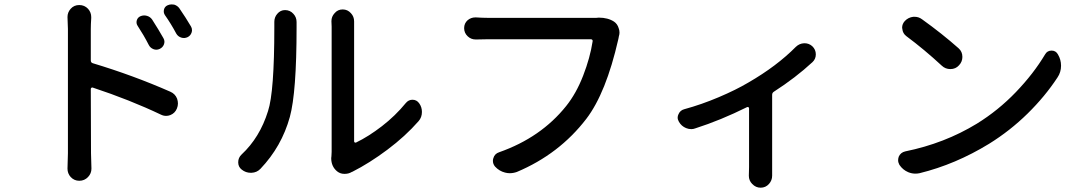

<svg xmlns="http://www.w3.org/2000/svg" viewBox="-20 -791 5040 893"><path d="M868.2 -668Q873 -660.2 873 -650.4Q873 -645.5 871.1 -639.6Q866.2 -625 852.5 -618.2Q837.9 -611.3 822.8 -616.2Q807.6 -621.1 799.8 -634.8Q775.4 -680.7 747.1 -720.7Q739.3 -732.4 742.7 -746.6Q746.1 -760.7 759.8 -766.6Q768.6 -770.5 778.3 -770.5Q784.2 -770.5 790 -769.5Q805.7 -764.6 814.5 -752Q844.7 -708 868.2 -668ZM740.2 -613.3Q748 -599.6 742.7 -585Q737.3 -570.3 722.7 -563.5Q708 -556.6 693.4 -562.5Q678.7 -568.4 671.9 -582Q648.4 -627.9 620.1 -670.9Q612.3 -682.6 616.2 -696.3Q620.1 -710 633.8 -715.8Q648.4 -721.7 663.6 -717.3Q678.7 -712.9 687.5 -700.2Q718.8 -651.4 740.2 -613.3ZM402.3 -656.2V-509.8Q402.3 -500 411.1 -497.1Q599.6 -440.4 772.5 -364.3Q794.9 -354.5 803.7 -332Q807.6 -320.3 807.6 -309.6Q807.6 -297.9 802.7 -286.1Q793.9 -264.6 772.5 -255.9Q762.7 -252 752.9 -252Q740.2 -252 728.5 -257.8Q585 -326.2 411.1 -383.8Q408.2 -384.8 405.3 -382.8Q402.3 -380.9 402.3 -377L403.3 -78.1L405.3 -6.8Q405.3 15.6 389.6 32.2Q373 49.8 348.6 49.8Q325.2 49.8 308.6 32.2Q293.9 15.6 293.9 -6.8L295.9 -78.1V-656.2L293.9 -711.9Q293.9 -733.4 308.6 -750Q324.2 -767.6 348.6 -767.6Q373 -767.6 389.6 -750Q404.3 -733.4 404.3 -711.9Q404.3 -709 404.3 -707Q402.3 -676.8 402.3 -656.2Z M1191.4 -5.9Q1174.8 11.7 1149.4 12.7Q1147.5 12.7 1146.5 12.7Q1123 12.7 1104.5 -2Q1087.9 -14.6 1087.9 -36.1Q1087.9 -57.6 1103.5 -72.3Q1188.5 -151.4 1226.6 -274.4Q1255.9 -363.3 1255.9 -663.1V-689.5Q1255.9 -710.9 1269.5 -726.6Q1284.2 -744.1 1305.7 -744.1Q1329.1 -744.1 1344.7 -726.6Q1359.4 -710.9 1359.4 -688.5V-664.1Q1359.4 -361.3 1328.1 -247.1Q1290 -109.4 1191.4 -5.9ZM1616.2 8.8Q1601.6 17.6 1584 17.6Q1583 17.6 1581.1 17.6Q1562.5 17.6 1547.9 5.9Q1520.5 -16.6 1520.5 -55.7Q1520.5 -59.6 1521.5 -64.5Q1522.5 -75.2 1522.5 -85V-667L1521.5 -692.4Q1521.5 -713.9 1536.1 -729.5Q1550.8 -747.1 1573.7 -747.1Q1596.7 -747.1 1612.3 -729.5Q1627 -713.9 1627 -691.4V-667V-133.8Q1627 -129.9 1629.9 -128.4Q1632.8 -127 1635.7 -127.9Q1694.3 -156.2 1756.3 -204.1Q1818.4 -252 1867.2 -311.5Q1879.9 -327.1 1898.4 -327.1Q1918 -327.1 1929.7 -310.5Q1942.4 -293 1942.4 -270.5Q1942.4 -245.1 1926.8 -227.5Q1865.2 -157.2 1781.7 -94.7Q1698.2 -32.2 1619.1 7.8Q1618.2 8.8 1616.2 8.8Z M2753.9 -708Q2758.8 -709 2764.6 -709Q2807.6 -709 2835.9 -690.4Q2851.6 -679.7 2857.4 -660.2Q2861.3 -650.4 2861.3 -639.6Q2861.3 -630.9 2858.4 -622.1Q2858.4 -619.1 2856.9 -613.8Q2855.5 -608.4 2855.5 -607.4Q2798.8 -358.4 2707 -238.3Q2581.1 -74.2 2383.8 8.8Q2367.2 14.6 2350.6 14.6Q2339.8 14.6 2329.1 11.7Q2301.8 4.9 2282.2 -16.6Q2272.5 -28.3 2272.5 -43Q2272.5 -48.8 2274.4 -54.7Q2280.3 -76.2 2301.8 -83Q2496.1 -151.4 2613.3 -297.9Q2660.2 -356.4 2692.4 -439.5Q2724.6 -522.5 2736.3 -598.6Q2737.3 -602.5 2734.9 -605.5Q2732.4 -608.4 2728.5 -608.4H2247.1Q2221.7 -608.4 2195.3 -607.4Q2193.4 -607.4 2192.4 -607.4Q2170.9 -607.4 2155.3 -622.1Q2138.7 -637.7 2138.7 -660.2Q2138.7 -682.6 2155.3 -697.3Q2170.9 -710 2190.4 -710Q2192.4 -710 2194.3 -710Q2224.6 -708 2247.1 -708H2734.4Q2744.1 -708 2753.9 -708Z M3681.6 -573.2Q3698.2 -588.9 3719.7 -589.8Q3720.7 -589.8 3722.7 -589.8Q3742.2 -589.8 3757.8 -576.2Q3774.4 -560.5 3774.4 -538.1Q3774.4 -516.6 3758.8 -502Q3680.7 -429.7 3579.1 -364.3Q3571.3 -359.4 3571.3 -349.6V-13.7V26.4Q3571.3 47.9 3556.6 64.5Q3541 82 3517.6 82Q3495.1 82 3478.5 64.5Q3462.9 48.8 3462.9 26.4L3463.9 -13.7V-287.1Q3463.9 -291 3460.9 -292.5Q3458 -293.9 3455.1 -293Q3331.1 -231.4 3214.8 -194.3Q3205.1 -190.4 3195.3 -190.4Q3182.6 -190.4 3170.9 -195.3Q3149.4 -204.1 3137.7 -224.6Q3131.8 -234.4 3131.8 -244.1Q3131.8 -252 3135.7 -259.8Q3143.6 -278.3 3163.1 -283.2Q3242.2 -304.7 3322.8 -338.9Q3403.3 -373 3460.9 -407.2Q3592.8 -483.4 3681.6 -573.2Z M4195.3 -623Q4178.7 -635.7 4176.8 -656.2Q4175.8 -659.2 4175.8 -662.1Q4175.8 -679.7 4188.5 -693.4Q4204.1 -710 4227.5 -712.9Q4230.5 -712.9 4234.4 -712.9Q4252.9 -712.9 4268.6 -701.2Q4361.3 -634.8 4438.5 -566.4Q4456.1 -550.8 4456.1 -526.4Q4456.1 -503.9 4440.4 -487.3Q4424.8 -469.7 4400.4 -469.7Q4400.4 -469.7 4400.4 -469.7Q4377 -469.7 4360.4 -485.4Q4279.3 -560.5 4195.3 -623ZM4256.8 14.6Q4247.1 16.6 4237.3 16.6Q4220.7 16.6 4204.1 9.8Q4178.7 -1 4163.1 -24.4Q4157.2 -35.2 4157.2 -45.9Q4157.2 -53.7 4160.2 -62.5Q4168.9 -82 4190.4 -86.9Q4373 -124 4523.4 -215.8Q4623 -277.3 4705.1 -362.8Q4787.1 -448.2 4840.8 -538.1Q4850.6 -555.7 4871.1 -555.7Q4871.1 -555.7 4871.1 -555.7Q4890.6 -555.7 4900.4 -538.1Q4915 -513.7 4915 -485.4Q4915 -455.1 4898.4 -430.7Q4840.8 -342.8 4759.3 -262.7Q4677.7 -182.6 4580.1 -122.1Q4423.8 -26.4 4256.8 14.6Z"/></svg>

Font: Gen Jyuu GothicX Medium
Style: Regular
Weight: 500
Designer: Ryoko NISHIZUKA (kana &amp; ideographs); Paul D. Hunt (Latin, Greek &amp; Cyrillic); Wenlong ZHANG (bopomofo); Sandoll C
Version: Version 1.058.20140828